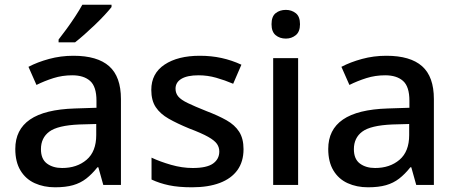

<svg xmlns="http://www.w3.org/2000/svg" viewBox="-20 -786 1944 816"><path d="M292 -549Q394 -549 444 -504.5Q494 -460 494 -365V0H419L398 -75H394Q371 -46 346.5 -27Q322 -8 290.5 1Q259 10 214 10Q166 10 127.5 -7.5Q89 -25 67 -61.5Q45 -98 45 -153Q45 -235 107.5 -278Q170 -321 298 -325L390 -328V-358Q390 -418 363 -442Q336 -466 287 -466Q245 -466 207 -454Q169 -442 135 -425L101 -502Q139 -522 188.5 -535.5Q238 -549 292 -549ZM317 -257Q225 -253 189.5 -226.5Q154 -200 154 -152Q154 -110 179.5 -91Q205 -72 244 -72Q307 -72 348 -107Q389 -142 389 -212V-259ZM454 -756Q443 -742 424.5 -722Q406 -702 383.5 -680.5Q361 -659 339 -639.5Q317 -620 299 -606H229V-618Q244 -637 263 -663Q282 -689 300 -716.5Q318 -744 330 -766H454Z M1015 -152Q1015 -99 989 -63Q963 -27 914 -8.5Q865 10 796 10Q739 10 698.5 1.5Q658 -7 624 -23V-116Q660 -99 707 -85.5Q754 -72 799 -72Q859 -72 885.5 -91Q912 -110 912 -142Q912 -160 902 -174.5Q892 -189 864.5 -204.5Q837 -220 784 -240Q733 -261 697 -281.5Q661 -302 642 -330.5Q623 -359 623 -404Q623 -474 679.5 -511.5Q736 -549 829 -549Q878 -549 921.5 -539.5Q965 -530 1006 -511L971 -430Q936 -445 899 -455.5Q862 -466 824 -466Q776 -466 751 -451Q726 -436 726 -409Q726 -390 737.5 -376Q749 -362 778 -348Q807 -334 857 -314Q907 -295 942.5 -275Q978 -255 996.5 -226Q1015 -197 1015 -152Z M1247 -539V0H1141V-539ZM1195 -744Q1219 -744 1237 -730Q1255 -716 1255 -683Q1255 -651 1237 -636.5Q1219 -622 1195 -622Q1169 -622 1151.5 -636.5Q1134 -651 1134 -683Q1134 -716 1151.5 -730Q1169 -744 1195 -744Z M1622 -549Q1724 -549 1774 -504.5Q1824 -460 1824 -365V0H1749L1728 -75H1724Q1701 -46 1676.5 -27Q1652 -8 1620.5 1Q1589 10 1544 10Q1496 10 1457.5 -7.5Q1419 -25 1397 -61.5Q1375 -98 1375 -153Q1375 -235 1437.5 -278Q1500 -321 1628 -325L1720 -328V-358Q1720 -418 1693 -442Q1666 -466 1617 -466Q1575 -466 1537 -454Q1499 -442 1465 -425L1431 -502Q1469 -522 1518.5 -535.5Q1568 -549 1622 -549ZM1647 -257Q1555 -253 1519.5 -226.5Q1484 -200 1484 -152Q1484 -110 1509.5 -91Q1535 -72 1574 -72Q1637 -72 1678 -107Q1719 -142 1719 -212V-259Z"/></svg>

Font: Noto Sans Devanagari Medium
Style: Regular
Weight: 500
Version: Version 2.003